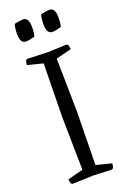

<svg xmlns="http://www.w3.org/2000/svg" viewBox="-170 -957 666 1011"><g transform="rotate(-20 163.0 -451.5)"><path d="M125 -648 39 -670Q39 -700 54 -700Q72 -700 166 -696L269 -700Q284 -700 284 -670L198 -648L203 -350L198 -52L284 -30Q284 0 269 0Q259 0 166 -4L54 0Q39 0 39 -30L125 -52L120 -350ZM102 -903Q133 -903 133 -850Q133 -815 127 -797Q95 -788 78 -788Q46 -788 46 -840Q46 -875 53 -896Q86 -903 102 -903ZM250 -903Q281 -903 281 -850Q281 -815 275 -797Q243 -788 226 -788Q194 -788 194 -840Q194 -875 201 -896Q234 -903 250 -903Z"/></g></svg>

Font: Mate
Style: Regular
Weight: 400
Designer: Eduardo Rodriguez Tunni
Foundry: Eduardo Rodriguez Tunni
Version: Version 1.002